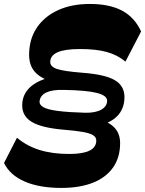

<svg xmlns="http://www.w3.org/2000/svg" viewBox="-53 -762 723 957"><path d="M252.7 174.7Q143 174.7 69.6 142.6Q-3.9 110.4 -32.9 50.3L31.6 -75.4Q80.3 -34.4 144 -14.5Q207.7 5.4 292.3 5.4Q359.9 5.4 393.4 -11.3Q426.9 -28 426.9 -61.6Q426.9 -77.6 411.7 -87.6Q396.6 -97.7 360.6 -104.2Q324.7 -110.7 260.6 -115.9Q154.6 -125.1 106.1 -153.9Q57.7 -182.7 57.7 -236.1Q57.7 -285.4 89.4 -319.7Q121.1 -354 183 -372.6L207.6 -354.1Q147.4 -372.6 119.8 -405Q92.1 -437.4 92.1 -488.6Q92.1 -565.7 129.6 -622.6Q167.1 -679.4 235.4 -710.9Q303.7 -742.3 394.4 -742.3Q492.9 -742.3 555.4 -709Q618 -675.7 650.3 -605.3L572.4 -455Q532.7 -488 479.6 -502.8Q426.6 -517.6 345.9 -517.6Q270.3 -517.6 233.9 -501.4Q197.4 -485.3 197.4 -452.9Q197.4 -429.6 231.4 -418.1Q265.4 -406.7 357.3 -399.4Q469.6 -391.1 518.5 -362.8Q567.4 -334.4 567.4 -278Q567.4 -242.6 553.8 -214.9Q540.1 -187.3 514.1 -168.4Q488 -149.6 449.4 -138.4L437.7 -169.3Q493.7 -152.7 519.7 -123.4Q545.7 -94 545.7 -48.3Q545.7 22.1 511.1 72.1Q476.6 122 411 148.4Q345.4 174.7 252.7 174.7ZM370.7 -200Q423 -199 451.9 -215.5Q480.9 -232 480.9 -260.1Q480.9 -285.9 429.6 -298.9Q378.4 -312 264.1 -313.9Q208.1 -315.3 178.2 -301.2Q148.3 -287.1 144.4 -258.6Q142 -239.6 163.9 -227.4Q185.9 -215.3 236.5 -208.9Q287.1 -202.4 370.7 -200Z"/></svg>

Font: Savate ExtraLight
Style: Italic
Weight: 200
Italic angle: -11°
Designer: Max Esnée
Foundry: Plomb Type
Version: Version 2.000